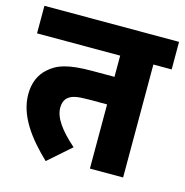

<svg xmlns="http://www.w3.org/2000/svg" viewBox="-97 -713 790 821"><g transform="rotate(15 298.0 -302.0)"><path d="M515 -500H596V-622H0V-500H368V-406H272C163 -406 116 -390 78 -355C49 -329 31 -291 31 -239C31 -145 95 -60 177 18L277 -70C212 -127 178 -175 178 -219C178 -238 183 -253 195 -264C212 -279 234 -284 289 -284H368V0H515Z"/></g></svg>

Font: Noto Sans SemiCondensed ExtraBold
Style: Italic
Weight: 800
Width: 4
Italic angle: -12°
Designer: Monotype Design Team
Foundry: Monotype Imaging Inc.
Version: Version 2.013